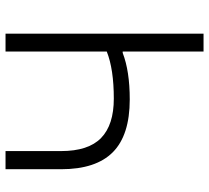

<svg xmlns="http://www.w3.org/2000/svg" viewBox="-50 -688 738 677"><g transform="rotate(90 318.5 -349.0)"><path d="M98.1 0V-698.2H161.1V-413.1H166Q230.5 -438 330.1 -438Q456.1 -438 516.1 -378.4Q576.2 -318.8 576.2 -195.8V0H512.2V-195.8Q512.2 -292 466.1 -336.9Q419.9 -381.8 327.1 -381.8Q223.6 -381.8 161.1 -356.9V0Z"/></g></svg>

Font: Anuphan Light
Style: Regular
Weight: 300
Designer: Mike Abbink, Paul van der Laan, Pieter van Rosmalen, Mint Tantisuwanna
Foundry: Bold Monday; Cadson Demak
Version: Version 3.002;hotconv 1.0.109;makeotfexe 2.5.65596